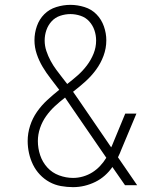

<svg xmlns="http://www.w3.org/2000/svg" viewBox="-20 -763 640 791"><path d="M281 8Q256 8 231 3.5Q206 -1 184 -13Q162 -25 144.5 -43.5Q127 -62 116 -84.5Q105 -107 99.5 -132Q94 -157 94 -182Q94 -214 104 -245Q114 -276 132.5 -302.5Q151 -329 175 -351Q199 -373 224 -393Q207 -416 189 -439Q171 -462 156 -487Q141 -512 131.5 -540Q122 -568 122 -597Q122 -627 132 -655.5Q142 -684 162.5 -704.5Q183 -725 212 -734Q241 -743 270 -743Q299 -743 328 -734Q357 -725 377.5 -704Q398 -683 408 -654.5Q418 -626 418 -597Q418 -564 406.5 -533Q395 -502 375.5 -475.5Q356 -449 331.5 -427Q307 -405 281 -385Q287 -376 293.5 -367Q300 -358 306 -349L438 -156Q439 -157 439.5 -159Q440 -161 441 -162L496 -295H542L480 -147Q477 -139 473.5 -131Q470 -123 466 -115L545 0H495L443 -75Q430 -56 412 -40Q394 -24 372.5 -13.5Q351 -3 328 2.5Q305 8 281 8ZM257 -417Q279 -434 300 -452.5Q321 -471 338 -493.5Q355 -516 365.5 -542Q376 -568 376 -596Q376 -618 369 -638.5Q362 -659 347.5 -675Q333 -691 312 -698Q291 -705 270 -705Q249 -705 228 -698Q207 -691 192.5 -675Q178 -659 171 -638.5Q164 -618 164 -596Q164 -574 171 -553Q178 -532 188.5 -512.5Q199 -493 212 -475.5Q225 -458 239 -440Q239 -440 239 -440Q239 -440 239 -440L240 -439Q244 -434 248 -428.5Q252 -423 257 -417ZM281 -30Q302 -30 322.5 -36Q343 -42 360.5 -53Q378 -64 392.5 -79.5Q407 -95 418 -113L271 -327Q265 -336 259.5 -344Q254 -352 248 -361Q226 -344 206 -325.5Q186 -307 170 -284.5Q154 -262 145 -235.5Q136 -209 136 -182Q136 -152 145.5 -123.5Q155 -95 175 -73Q195 -51 223.5 -40.5Q252 -30 281 -30Z"/></svg>

Font: Iosevka Curly Slab XLtEx
Style: Regular
Weight: 200
Width: 7
Monospace: yes
Designer: Belleve Invis
Foundry: Belleve Invis
Version: Version 11.1.0; ttfautohint (v1.8.3)